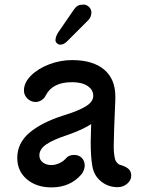

<svg xmlns="http://www.w3.org/2000/svg" viewBox="-20 -787 620 834"><path d="M550 -24Q550 -4 532.5 11Q515 26 491 26Q450 26 419 1Q388 -24 381 -66Q374 -105 374 -171Q374 -196 376 -248Q340 -224 274 -201Q210 -180 180.5 -159.5Q151 -139 151 -112Q151 -93 166 -81.5Q181 -70 204 -70Q219 -70 237.5 -78Q256 -86 269 -102Q281 -114 302 -114Q323 -114 335.5 -101Q348 -88 348 -67Q348 -59 344 -48Q340 -37 334 -30Q285 27 204 27Q138 27 96.5 -8.5Q55 -44 55 -101Q55 -165 107.5 -210Q160 -255 257 -286Q320 -305 352.5 -325Q385 -345 385 -370V-371Q385 -397 360.5 -413.5Q336 -430 293 -430Q208 -430 179 -373Q173 -360 160.5 -352Q148 -344 135 -344Q114 -344 99 -359Q84 -374 84 -394Q84 -428 114.5 -458.5Q145 -489 193.5 -507.5Q242 -526 293 -526Q383 -526 432 -485Q481 -444 481 -368V-356Q474 -199 474 -151Q474 -121 479 -99Q481 -88 489 -79.5Q497 -71 505 -70Q528 -63 539 -52.5Q550 -42 550 -24ZM221 -612Q221 -627 232 -645L300 -744Q308 -756 317 -761.5Q326 -767 344 -767Q356 -767 366.5 -757Q377 -747 377 -733Q377 -723 373 -713.5Q369 -704 363 -699L270 -606Q257 -593 241 -593Q234 -593 227.5 -599Q221 -605 221 -612Z"/></svg>

Font: Tsukimi Rounded SemiBold
Style: Regular
Weight: 600
Designer: Takashi Funayama
Foundry: Takashi Funayama
Version: Version 1.032; ttfautohint (v1.8.3)